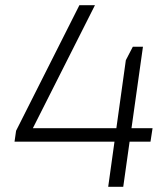

<svg xmlns="http://www.w3.org/2000/svg" viewBox="-20 -720 637 740"><path d="M42 -216 286 -700H346L85 -183L64 -226H568L560 -174H36ZM465 -488 492 -540H531L455 0H397Z"/></svg>

Font: Pathway Extreme 8pt Thin 12pt Thin
Style: Italic
Weight: 250
Italic angle: -8°
Version: Version 1.001;gftools[0.9.26]